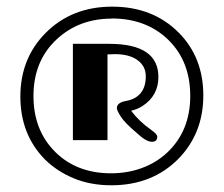

<svg xmlns="http://www.w3.org/2000/svg" viewBox="-20 -775 676 580"><path d="M316.4 -215.3Q252.9 -215.3 202.1 -236.6Q151.4 -257.8 115.2 -293.9Q41.5 -369.1 41.5 -483.4Q41.5 -598.1 117.2 -674.8Q196.3 -754.9 318.8 -754.9Q442.4 -754.9 520.5 -675.8Q594.2 -601.1 594.2 -486.8Q594.2 -372.1 518.6 -294.9Q439.5 -215.3 316.4 -215.3ZM315.4 -251.5Q364.7 -251.5 407.7 -267.1Q450.7 -282.7 483.4 -312.5Q554.7 -378.4 554.7 -485.4Q554.7 -589.8 488.3 -654.8Q421.9 -719.2 317.4 -719.2L317.9 -718.8Q219.2 -718.8 152.3 -657.2Q81.1 -591.8 81.1 -484.9Q81.1 -380.9 147.5 -315.4Q212.4 -251.5 315.4 -251.5ZM309.6 -642.6Q458.5 -642.6 458.5 -542.5Q458.5 -485.8 410.2 -454.6Q395 -444.8 376 -440.4Q400.4 -408.2 436.5 -382.8Q455.1 -369.6 455.1 -362.3Q455.1 -346.7 439 -346.7Q421.4 -346.7 394 -372.6Q357.4 -403.3 345.2 -422.4Q333 -441.4 333 -448.2Q333 -465.3 361.3 -470.2Q389.6 -475.1 405 -493.9Q420.4 -512.7 420.4 -544.4Q420.4 -576.2 393.8 -594.5Q367.2 -612.8 319.8 -611.3Q315.9 -610.8 312 -610.8H304.7V-351.6H200.2V-642.6Z"/></svg>

Font: Limelight
Style: Regular
Weight: 400
Designer: Nicole Fally
Foundry: Nicole Fally
Version: Version 1.002